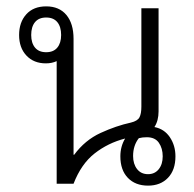

<svg xmlns="http://www.w3.org/2000/svg" viewBox="-20 -577 609 603"><path d="M445 6Q405 6 381.5 -18.5Q358 -43 358 -86Q358 -117 373 -142Q319 -128 277 -95Q235 -62 211 0H158V-385Q143 -378 124 -378Q86 -378 63 -402.5Q40 -427 40 -467Q40 -507 62.5 -532Q85 -557 125 -557Q166 -557 188.5 -530Q211 -503 211 -455V-91H213Q247 -137 296 -159.5Q345 -182 391 -192Q412 -197 418 -208.5Q424 -220 424 -242V-551H478V-227Q478 -198 465 -178Q496 -172 513.5 -146Q531 -120 531 -86Q531 -43 507.5 -18.5Q484 6 445 6ZM125 -413Q148 -413 160 -427.5Q172 -442 172 -467Q172 -493 160 -507.5Q148 -522 125 -522Q102 -522 90 -507.5Q78 -493 78 -467Q78 -442 90 -427.5Q102 -413 125 -413ZM445 -30Q466 -30 478.5 -45.5Q491 -61 491 -86Q491 -111 479 -128.5Q467 -146 441 -146Q427 -146 416 -143Q398 -120 398 -87Q398 -62 410.5 -46Q423 -30 445 -30Z"/></svg>

Font: Noto Sans Thai Looped SemiCondensed Light
Style: Regular
Weight: 300
Width: 4
Designer: Sasikarn Vongin, Ben Mitchell
Foundry: The Fontpad Ltd
Version: Version 1.001; ttfautohint (v1.8.4.7-5d5b)